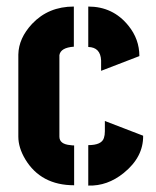

<svg xmlns="http://www.w3.org/2000/svg" viewBox="-20 -577 485 598"><path d="M37.1 -151.4V-407.2Q38.1 -458 80.1 -502.9Q130.9 -556.6 210 -556.6V-431.6Q168.9 -428.7 165 -405.3V-151.4Q165 -127.9 199.2 -125Q205.1 -124 210.9 -124V0Q107.4 0 58.6 -81.1Q37.1 -117.2 37.1 -151.4ZM254.9 -430.7V-556.6Q332 -556.6 379.9 -497.1Q414.1 -455.1 414.1 -402.3L294.9 -356.4V-388.7Q293 -429.7 254.9 -430.7ZM254.9 1V-125Q296.9 -125 303.7 -147.5Q306.6 -156.2 306.6 -168V-200.2L425.8 -154.3Q426.8 -87.9 365.2 -38.1Q314.5 2.9 254.9 1Z"/></svg>

Font: Post No Bills Jaffna ExtraBold
Style: Regular
Weight: 800
Designer: Kosala Senevirathne, Siva Puranthara, Lasantha Premarathna, Tharique Azeez
Foundry: Mooniak
Version: Version 1.220 ; ttfautohint (v1.6)